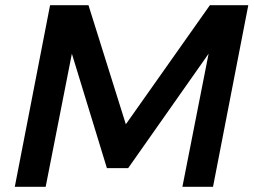

<svg xmlns="http://www.w3.org/2000/svg" viewBox="-20 -720 980 740"><path d="M801 0H683L784 -513L474 -72H392L257 -513L156 0H37L173 -700H321L465 -241L789 -700H937Z"/></svg>

Font: Argentum Sans Medium
Style: Italic
Weight: 500
Italic angle: -11°
Designer: Julieta Ulanovsky (font), Cristiano Sobral (main changes and remaster)
Foundry: Julieta Ulanovsky (font), Cristiano Sobral (main changes and remaster)
Version: Version 2.007;June 15, 2022;FontCreator 14.0.0.2814 64-bit; 